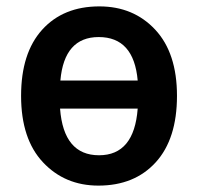

<svg xmlns="http://www.w3.org/2000/svg" viewBox="-20 -571 620 601"><path d="M534 -271Q534 -405 466 -478Q398 -551 291 -551Q178 -551 112 -478Q46 -405 46 -271Q46 -136 114.5 -63Q183 10 288 10Q401 10 467.5 -63Q534 -136 534 -271ZM289 -455Q399 -455 411 -319H169Q181 -455 289 -455ZM290 -85Q179 -85 168 -231H411Q400 -85 290 -85Z"/></svg>

Font: Noto Sans Display Medium
Style: Regular
Weight: 500
Designer: Monotype Design Team
Foundry: Monotype Imaging Inc.
Version: Version 1.900